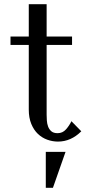

<svg xmlns="http://www.w3.org/2000/svg" viewBox="-20 -674 415 914"><path d="M30 -460V-500H117V-654H202V-500H323V-460H202V-128Q202 -116 203 -100.5Q204 -85 209 -71.5Q214 -58 224.5 -49Q235 -40 254 -40Q278 -40 294 -58Q310 -76 320 -97L367 -49Q318 0 256 0Q230 0 205 -9Q180 -18 160.5 -36.5Q141 -55 129 -84Q117 -113 117 -152V-460ZM292 49H198V220H232Z"/></svg>

Font: Tenor Sans
Style: Regular
Weight: 400
Designer: Denis Masharov
Foundry: Denis Masharov
Version: Version 1.1